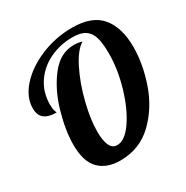

<svg xmlns="http://www.w3.org/2000/svg" viewBox="-172 -893 1009 1042"><g transform="rotate(-30 332.5 -372.0)"><path d="M155.5 -42C187.2 -10 231 6 287 6C368.3 6 436.8 -20.8 492.5 -74.5C548.2 -128.2 589.3 -193.7 616 -271C642.7 -348.3 656 -422.7 656 -494C656 -574 637.3 -636.7 600 -682C562.7 -727.3 502.3 -750 419 -750C350.3 -750 284.8 -737 222.5 -711C160.2 -685 110.2 -651 72.5 -609C34.8 -567 16 -523 16 -477C16 -447.7 24.5 -426.3 41.5 -413C58.5 -399.7 83.7 -393 117 -393C117 -394.3 115.3 -399.2 112 -407.5C108.7 -415.8 107 -429 107 -447C107 -498.3 120.2 -543.5 146.5 -582.5C172.8 -621.5 208 -651.5 252 -672.5C296 -693.5 343.7 -704 395 -704C429 -704 455.3 -697.7 474 -685C492.7 -672.3 505.5 -653.5 512.5 -628.5C519.5 -603.5 523 -570.3 523 -529C523 -463 512.5 -394.3 491.5 -323C470.5 -251.7 443.8 -192.5 411.5 -145.5C379.2 -98.5 346.7 -75 314 -75C294 -75 279.3 -85.3 270 -106C260.7 -126.7 256 -155 256 -191C256 -242.3 264.3 -301.3 281 -368C297.7 -434.7 319.5 -495 346.5 -549C373.5 -603 401.7 -638.7 431 -656C416.3 -661.3 399 -664 379 -664C323 -664 274.5 -637.7 233.5 -585C192.5 -532.3 161.3 -469 140 -395C118.7 -321 108 -254.3 108 -195C108 -125 123.8 -74 155.5 -42Z"/></g></svg>

Font: DonutKreme
Style: Regular
Weight: 400
Designer: Impallari Type
Foundry: Impallari Type
Version: Version 2.100